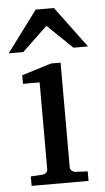

<svg xmlns="http://www.w3.org/2000/svg" viewBox="-64 -755 432 789"><g transform="rotate(-5 151.5 -360.0)"><path d="M34.2 0V-39.1L83 -42Q92.3 -43 98.1 -48.8Q104 -54.7 104 -64V-420.9H35.2V-456.1L157.2 -494.1H196.8V-64Q196.8 -54.7 202.9 -48.8Q209 -43 217.8 -42L269 -39.1V0ZM254.9 -550.8 151.9 -649.9 47.9 -550.8H-12.2L113.8 -720.2H189L314.9 -550.8Z"/></g></svg>

Font: Charis SIL Eur
Style: Regular
Weight: 400
Foundry: SIL International
Version: Version 5.000